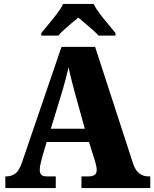

<svg xmlns="http://www.w3.org/2000/svg" viewBox="-20 -951 780 971"><path d="M7 0V-59H13Q37 -59 56.5 -72.5Q76 -86 91 -129L291 -714H461L653 -124Q664 -90 684 -74.5Q704 -59 730 -59H740V0H392V-59H430Q445 -59 457 -65.5Q469 -72 469 -91Q469 -105 465 -119.5Q461 -134 459 -141L430 -233H216L194 -159Q191 -147 186 -127Q181 -107 181 -92Q181 -77 188.5 -68Q196 -59 216 -59H262V0ZM237 -300H409L356 -491Q349 -519 341 -549Q333 -579 327 -611Q312 -547 296 -493ZM189 -784Q204 -803 226 -829Q248 -855 268.5 -882Q289 -909 299 -931H454Q464 -909 484.5 -882Q505 -855 527 -829Q549 -803 564 -784V-771H478Q470 -781 451 -798Q432 -815 411 -832.5Q390 -850 376 -862Q361 -850 341 -833Q321 -816 302.5 -799.5Q284 -783 275 -771H189Z"/></svg>

Font: Noto Serif Armenian SemiCondensed Black
Style: Regular
Weight: 900
Width: 4
Designer: Monotype Design Team
Foundry: Monotype Imaging Inc.
Version: Version 2.008; ttfautohint (v1.8.4.7-5d5b)